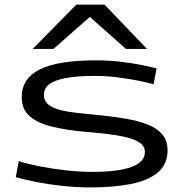

<svg xmlns="http://www.w3.org/2000/svg" viewBox="-20 -810 794 840"><path d="M49 -35 62 -105Q95 -94 150 -83Q205 -72 267 -65Q329 -58 384 -58Q496 -58 555 -79.5Q614 -101 614 -145Q614 -170 591.5 -185.5Q569 -201 530.5 -210Q492 -219 444 -224.5Q396 -230 346 -234Q270 -241 209 -255.5Q148 -270 111.5 -300Q75 -330 75 -385Q75 -467 154.5 -506.5Q234 -546 398 -546Q455 -546 507 -540Q559 -534 600 -525.5Q641 -517 665 -511L652 -441Q630 -448 588 -456.5Q546 -465 495 -471.5Q444 -478 396 -478Q286 -478 229 -458.5Q172 -439 172 -396Q172 -368 192.5 -352Q213 -336 249 -327.5Q285 -319 330.5 -314.5Q376 -310 426 -305Q483 -299 534.5 -290Q586 -281 626.5 -265Q667 -249 690 -222Q713 -195 713 -153Q713 -90 669.5 -54.5Q626 -19 550 -4.5Q474 10 376 10Q317 10 255.5 3.5Q194 -3 140 -13.5Q86 -24 49 -35ZM123 -596 314 -790H437L623 -596H531L373 -736L214 -596Z"/></svg>

Font: Georama ExtraExtended
Style: Regular
Weight: 400
Width: 8
Designer: Jean-Baptiste Levee
Foundry: Production Type
Version: Version 1.000